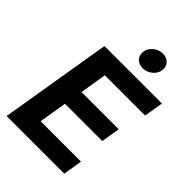

<svg xmlns="http://www.w3.org/2000/svg" viewBox="-270 -1063 1177 1177"><g transform="rotate(45 318.5 -474.0)"><path d="M17.6 0 138.2 -727.5H636.7L615.7 -602.5H266.6L238.3 -428.7H561L540.5 -306.2H217.3L187.5 -125H537.6L517.1 0ZM399.4 -796.9Q365.7 -796.9 345.9 -818.8Q326.2 -840.8 331.5 -872.6Q336.4 -904.8 363.8 -926.5Q391.1 -948.2 424.8 -948.2Q459 -948.2 478.8 -926.3Q498.5 -904.3 493.2 -872.6Q488.3 -840.8 460.9 -818.8Q433.6 -796.9 399.4 -796.9Z"/></g></svg>

Font: Inter 20pt
Style: Bold Italic
Weight: 700
Italic angle: -9.3988°
Version: Version 4.001;git-66647c0bb